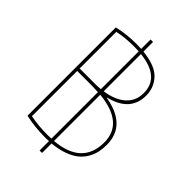

<svg xmlns="http://www.w3.org/2000/svg" viewBox="-262 -915 1101 1101"><g transform="rotate(45 288.5 -365.0)"><path d="M301 -365V-12Q511 -30 511 -210Q511 -366 301 -387ZM281 -365V-388Q249 -390 231 -390H111V-23Q175 -10 251 -10Q256 -10 266 -10.5Q276 -11 281 -11ZM281 -719Q268 -720 241 -720Q170 -720 111 -707V-410H231Q265 -410 281 -412ZM301 -717V-415Q383 -427 427 -467Q471 -507 471 -570Q471 -699 301 -717ZM281 -739V-815H301V-737Q406 -726 448.5 -679.5Q491 -633 491 -570Q491 -440 340 -403V-401Q531 -368 531 -210Q531 -180 525.5 -153Q520 -126 504.5 -98Q489 -70 464 -49Q439 -28 397.5 -12.5Q356 3 301 8V85H281V9Q276 9 266 9.5Q256 10 251 10Q167 10 91 -7V-723Q162 -740 241 -740Q268 -740 281 -739Z"/></g></svg>

Font: M PLUS 1p Thin
Style: Regular
Weight: 250
Version: Version 1.062